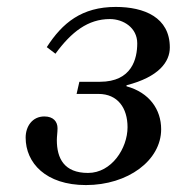

<svg xmlns="http://www.w3.org/2000/svg" viewBox="-20 -522 510 554"><path d="M54 -125C54 -52 112 12 228 12C349 12 445 -59 445 -149C445 -206 411 -255 345 -273V-276C439 -300 470 -344 470 -385C470 -472 396 -502 314 -502C216 -502 160 -456 115 -386L140 -367C186 -430 234 -467 297 -467C336 -467 376 -442 376 -397C376 -353 361 -286 268 -286H209L201 -251H264C320 -251 348 -210 348 -155C348 -94 302 -23 234 -23C165 -23 144 -65 144 -118C144 -128 146 -140 146 -152C146 -171 134 -186 108 -186C73 -186 54 -157 54 -125Z"/></svg>

Font: Heuristica
Style: Italic
Weight: 400
Italic angle: -13°
Version: Version 1.0.1